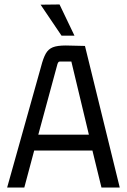

<svg xmlns="http://www.w3.org/2000/svg" viewBox="-20 -841 568 861"><path d="M517 0H435L392 -176L404 -166H123L136 -176L89 0H12L164 -542Q174 -581 185.5 -601Q197 -621 217 -629Q237 -637 275 -637L361 -635ZM238 -555 149 -227 141 -237H389L381 -227L300 -565H249Q244 -565 242 -562.5Q240 -560 238 -555ZM162 -820 256 -681H314L247 -821Z"/></svg>

Font: Gemunu Libre ExtraLight
Style: Regular
Weight: 400
Version: Version 1.100